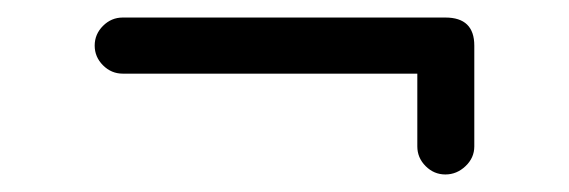

<svg xmlns="http://www.w3.org/2000/svg" viewBox="-20 -403 649 219"><path d="M521 -236Q521 -223 511 -213.5Q501 -204 488 -204Q475 -204 465.5 -213.5Q456 -223 456 -236V-319H120Q107 -319 97.5 -328.5Q88 -338 88 -351Q88 -364 97.5 -373.5Q107 -383 120 -383H488Q521 -383 521 -351Z"/></svg>

Font: Jura
Style: Bold
Weight: 700
Designer: Daniel Johnson, Alexei Vanyashin
Foundry: Daniel Johnson
Version: Version 5.103